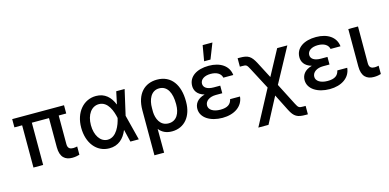

<svg xmlns="http://www.w3.org/2000/svg" viewBox="-85 -1288 4057 2003"><g transform="rotate(-15 1943.0 -286.0)"><path d="M604.4 -545.5H44.7V-456.3H128.2V0H233V-456.3H418.3V-141C418.7 -33 470.9 6.7 547.2 6.7C581.7 6.7 607.6 0 625.7 -5.3V-94.5C615.8 -92.3 598.4 -88.8 583.1 -88.8C551.1 -88.8 523.1 -98.4 523.1 -147V-456.3H604.4Z M945.3 11.4C1045.5 12.4 1107.2 -48.7 1141.7 -133.2H1143.1L1175.1 0H1266L1196.7 -272.7L1258.9 -545.5H1168.3L1141 -416.9L1138.5 -410.5C1105.1 -494.7 1045.8 -552.6 949.9 -552.6C815 -552.6 716.6 -437.5 716.6 -272.7C716.6 -106.9 808.6 10.3 945.3 11.4ZM821.4 -272C821.4 -383.5 876.4 -462.4 958.1 -462.4C1057.5 -462.4 1095.2 -344.1 1109.7 -274.1V-271.3C1094.5 -201 1048.7 -79.9 952.8 -79.9C873.9 -79.9 821.4 -161.9 821.4 -272Z M1380.3 -282.7V203.1H1485.1L1484 -54C1516.7 -13.1 1560.7 9.9 1623.9 9.9C1759.9 9.9 1843.8 -96.6 1843.8 -248.6V-258.5C1843.8 -430.8 1764.6 -552.6 1609.4 -552.6C1475.9 -552.6 1380.3 -462 1380.3 -282.7ZM1483 -235.1V-279.1C1482.2 -368.3 1518.1 -458.8 1608 -458.8C1698.9 -458.8 1736.9 -370.7 1736.9 -258.5V-248.6C1736.9 -160.2 1700.3 -80.3 1610.8 -80.3C1516.7 -80.3 1486.2 -168.3 1483 -235.1Z M2231.5 -321H2162.3C2089.8 -321 2052.9 -348 2052.6 -389.2C2052.9 -433.2 2095.5 -465.6 2165.8 -465.6C2232.2 -465.6 2275.2 -438.2 2284.4 -393.1H2391.7C2381 -493.3 2294 -552.6 2168.3 -552.6C2038 -552.6 1947.8 -494 1947.4 -393.1C1947.4 -347.3 1970.5 -296.2 2050.1 -273.8C1964.1 -251.4 1937.9 -197.1 1937.9 -148.1C1937.9 -52.6 2037.3 9.9 2169.4 9.9C2297.2 9.9 2391.7 -53.3 2401.3 -158.4H2294.4C2283 -104.4 2245 -78.1 2169.7 -78.1C2092.7 -78.1 2044.7 -110.4 2044.7 -155.5C2044.7 -204.9 2093.4 -239 2162.3 -239H2231.5ZM2134.9 -610.1H2203.5L2269.2 -777H2163.7Z M2502.1 204.5H2611.9L2758.5 -73.2L2848.7 105.5C2890.3 186.8 2924.7 204.5 3012.8 204.5H3037.3V113.6H3012.8C2967.3 113.6 2959.2 110.4 2935 62.9L2814.3 -172.6L3016.3 -545.5H2906.6L2759.6 -272.7L2669.4 -446C2625 -530.5 2593 -550.1 2505 -550.1H2480.5V-459.2H2505C2551.8 -459.2 2554.7 -457 2583.1 -403.4L2703.8 -174Z M3389.6 -321H3320.3C3247.9 -321 3210.9 -348 3210.6 -389.2C3210.9 -433.2 3253.6 -465.6 3323.9 -465.6C3390.3 -465.6 3433.2 -438.2 3442.5 -393.1H3549.7C3539.1 -493.3 3452.1 -552.6 3326.3 -552.6C3196 -552.6 3105.8 -494 3105.5 -393.1C3105.5 -347.3 3128.6 -296.2 3208.1 -273.8C3122.2 -251.4 3095.9 -197.1 3095.9 -148.1C3095.9 -52.6 3195.3 9.9 3327.4 9.9C3455.3 9.9 3549.7 -53.3 3559.3 -158.4H3452.4C3441.1 -104.4 3403.1 -78.1 3327.8 -78.1C3250.7 -78.1 3202.8 -110.4 3202.8 -155.5C3202.8 -204.9 3251.4 -239 3320.3 -239H3389.6Z M3674.7 -545.5V-141C3674.7 -33 3728 6.7 3804.3 6.7C3838.1 6.7 3863.6 1.1 3881.4 -4.6V-94.5C3872.9 -92.3 3854 -88.8 3839.8 -88.8C3807.5 -88.8 3779.1 -98.4 3778.8 -147L3779.5 -545.5Z"/></g></svg>

Font: Margiela Sans Medium
Style: Regular
Weight: 500
Designer: Stefan Endress, Andreas Faust
Version: Version 1.100;FEAKit 1.0